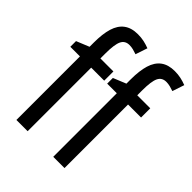

<svg xmlns="http://www.w3.org/2000/svg" viewBox="-215 -883 1002 1002"><g transform="rotate(45 286.0 -382.5)"><path d="M260 -469H164V0H81V-469H10V-511L81 -540V-571Q81 -635 94 -678Q107 -721 136.5 -743Q166 -765 213 -765Q238 -765 258.5 -760.5Q279 -756 300 -748L278 -682Q264 -687 250 -690.5Q236 -694 222 -694Q190 -694 177 -667Q164 -640 164 -573V-537H260ZM532 -469H436V0H353V-469H282V-511L353 -540V-571Q353 -635 366 -678Q379 -721 408.5 -743Q438 -765 485 -765Q510 -765 530.5 -760.5Q551 -756 572 -748L550 -682Q536 -687 522 -690.5Q508 -694 494 -694Q462 -694 449 -667Q436 -640 436 -573V-537H532Z"/></g></svg>

Font: Noto Sans Display Condensed
Style: Regular
Weight: 400
Width: 3
Designer: Monotype Design Team
Foundry: Monotype Imaging Inc.
Version: Version 2.003